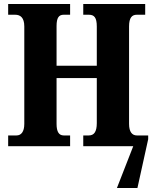

<svg xmlns="http://www.w3.org/2000/svg" viewBox="-20 -734 769 964"><path d="M21 0H332V-54H300C276 -54 264 -72 264 -112V-342H466V-116C466 -72 452 -54 426 -54H398V0H649L567 210H670L724 -35V-54H667C644 -54 628 -71 628 -112V-601C628 -646 643 -660 667 -660H709V-714H398V-660H426C453 -660 466 -646 466 -601V-404H264V-603C264 -646 276 -660 300 -660H332V-714H21V-660H56C82 -660 102 -646 102 -601V-112C102 -72 86 -54 63 -54H21Z"/></svg>

Font: Noto Serif Condensed ExtraBold
Style: Regular
Weight: 800
Width: 3
Designer: Monotype Design Team
Foundry: Monotype Imaging Inc.
Version: Version 2.013